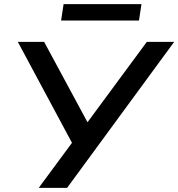

<svg xmlns="http://www.w3.org/2000/svg" viewBox="-20 -907 861 927"><path d="M167 0 339 -233V-196L66 -705H193L405 -312H399L689 -705H821L304 0ZM275 -808 287 -887H663L651 -808Z"/></svg>

Font: Nunito Sans 7pt SemiExpanded SemiBold
Style: Italic
Weight: 600
Width: 6
Italic angle: -9°
Designer: Vernon Adams
Foundry: Vernon Adams
Version: Version 3.101;gftools[0.9.27]